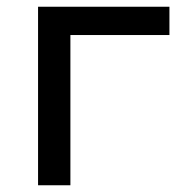

<svg xmlns="http://www.w3.org/2000/svg" viewBox="-20 -550 528 570"><path d="M483 -530V-446H189V0H93V-530Z"/></svg>

Font: Montserrat
Style: Regular
Weight: 500
Designer: Julieta Ulanovsky
Foundry: Julieta Ulanovsky
Version: Version 7.200;PS 007.200;hotconv 1.0.88;makeotf.lib2.5.64775